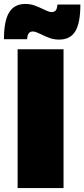

<svg xmlns="http://www.w3.org/2000/svg" viewBox="-39 -950 426 970"><path d="M50 -701H282V0H50ZM260 -750Q235 -750 214.5 -757Q194 -764 168 -777Q165 -778 151 -784.5Q137 -791 127 -791Q113 -791 106 -781.5Q99 -772 98 -752H-19Q-19 -844 7 -887Q33 -930 89 -930Q114 -930 135 -922.5Q156 -915 181 -903Q209 -889 221 -889Q236 -889 243 -898Q250 -907 251 -927H367Q367 -834 341.5 -792Q316 -750 260 -750Z"/></svg>

Font: Gontserrat Black
Style: Regular
Weight: 900
Designer: Julieta Ulanovsky
Foundry: Julieta Ulanovsky
Version: Version 6.001